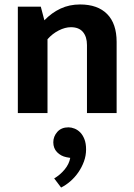

<svg xmlns="http://www.w3.org/2000/svg" viewBox="-20 -507 603 861"><path d="M193 0H60V-477H163L179 -416Q212 -450 251.5 -468.5Q291 -487 339 -487Q418 -487 460.5 -444Q503 -401 503 -319V0H370V-305Q370 -342 352 -363.5Q334 -385 298 -385Q272 -385 243.5 -370.5Q215 -356 193 -331ZM278 198Q253 193 236 175.5Q219 158 219 131Q219 105 237 84.5Q255 64 287 64Q300 64 314 69.5Q328 75 339.5 86.5Q351 98 358.5 117Q366 136 366 163Q366 191 356.5 217Q347 243 331.5 265.5Q316 288 296 305.5Q276 323 254 334L223 293Q249 278 269.5 253.5Q290 229 295 201Z"/></svg>

Font: Ek Mukta
Style: Bold
Weight: 700
Designer: Girish Dalvi and Yashodeep Gholap
Foundry: Ek Type
Version: Version 2.538;PS 1.002;hotconv 16.6.51;makeotf.lib2.5.65220;